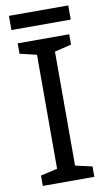

<svg xmlns="http://www.w3.org/2000/svg" viewBox="-95 -901 529 947"><g transform="rotate(-10 169.5 -427.5)"><path d="M298 0H40V-52L124 -71V-642L40 -662V-714H298V-662L214 -642V-71L298 -52ZM318 -855V-784H21V-855Z"/></g></svg>

Font: Noto Sans Thai Looped
Style: Regular
Weight: 400
Designer: Sasikarn Vongin, Ben Mitchell
Foundry: The Fontpad Ltd
Version: Version 1.001; ttfautohint (v1.8.4.7-5d5b)